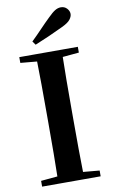

<svg xmlns="http://www.w3.org/2000/svg" viewBox="-105 -1030 636 1082"><g transform="rotate(-10 213.0 -488.5)"><path d="M133 -815Q164 -845 193 -875.5Q222 -906 249 -932Q274 -957 290.5 -967Q307 -977 324 -977Q345 -977 358.5 -962.5Q372 -948 372 -931Q372 -916 359.5 -899.5Q347 -883 311 -866Q271 -847 230.5 -829Q190 -811 148 -794ZM45 0V-33L198 -47H226L380 -33V0ZM139 0Q141 -85 141.5 -171.5Q142 -258 142 -346V-394Q142 -481 141.5 -567.5Q141 -654 139 -741H287Q285 -656 284.5 -568.5Q284 -481 284 -394V-347Q284 -260 284.5 -173.5Q285 -87 287 0ZM45 -708V-741H380V-708L226 -694H198Z"/></g></svg>

Font: Noto Serif TC
Style: Bold
Weight: 700
Designer: Ryoko NISHIZUKA 西塚涼子 (kana & ideographs); Frank Grießhammer (Latin, Greek & Cyrillic); Wenlong ZHANG 张文龙 (bopomofo); San
Foundry: Adobe
Version: Version 2.002-H1;hotconv 1.1.0;makeotfexe 2.6.0